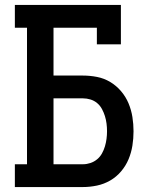

<svg xmlns="http://www.w3.org/2000/svg" viewBox="-20 -755 640 775"><path d="M40 0V-92H89V-643H40V-735H468V-576H371V-643H196V-450H315Q343 -450 371.5 -444.5Q400 -439 425 -424Q450 -409 469 -386.5Q488 -364 499 -337.5Q510 -311 514.5 -282.5Q519 -254 519 -225Q519 -196 514.5 -167.5Q510 -139 499 -112.5Q488 -86 469 -63.5Q450 -41 425 -26.5Q400 -12 371.5 -6Q343 0 315 0ZM196 -92H315Q330 -92 345 -97Q360 -102 372 -112Q384 -122 391.5 -135.5Q399 -149 403.5 -164Q408 -179 410 -194.5Q412 -210 412 -225Q412 -241 410 -256.5Q408 -272 403.5 -286.5Q399 -301 391.5 -315Q384 -329 372 -339Q360 -349 345 -353.5Q330 -358 315 -358H196Z"/></svg>

Font: Iosevka Etoile Semibold
Style: Regular
Weight: 600
Designer: Belleve Invis
Foundry: Belleve Invis
Version: Version 22.1.2; ttfautohint (v1.8.4)